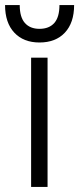

<svg xmlns="http://www.w3.org/2000/svg" viewBox="-58 -739 313 759"><path d="M65 0V-511H130V0ZM98 -571Q35 -571 -1.5 -610Q-38 -649 -38 -719H20Q20 -671 40.5 -648Q61 -625 98 -625Q136 -625 156.5 -648Q177 -671 177 -719H235Q235 -649 198.5 -610Q162 -571 98 -571Z"/></svg>

Font: TikTok Sans 24pt Light
Style: Regular
Weight: 300
Version: Version 4.000